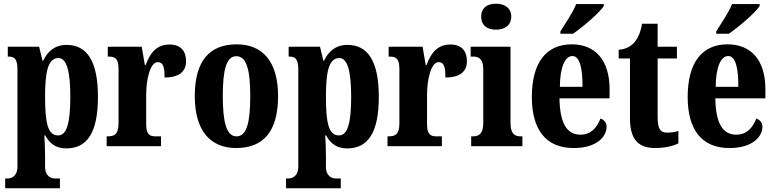

<svg xmlns="http://www.w3.org/2000/svg" viewBox="-20 -788 4177 1035"><path d="M8 227H303V174H276C259 174 223 166 223 109V53C223 11 221 -27 219 -58H224C247 -15 281 12 337 12C450 12 508 -73 508 -266C508 -460 448 -546 339 -546C275 -546 236 -510 213 -461H209L191 -536H22V-483H26C55 -483 74 -474 74 -413V109C74 166 38 174 20 174H8ZM293 -58C237 -58 223 -127 223 -267C223 -396 237 -475 295 -475C341 -475 359 -399 359 -266C359 -128 341 -58 293 -58Z M555 0H848V-53H820C788 -53 768 -61 768 -120V-277C768 -361 790 -453 830 -453C861 -453 867 -425 867 -370C938 -370 983 -397 983 -458C983 -510 957 -548 894 -548C829 -548 791 -509 765 -437H761L744 -536H561V-483H564C600 -483 619 -474 619 -415V-125C619 -62 596 -53 559 -53H555Z M1253 10C1402 10 1479 -82 1479 -270C1479 -458 1394 -549 1256 -549C1108 -549 1030 -458 1030 -270C1030 -82 1115 10 1253 10ZM1255 -53C1201 -53 1181 -128 1181 -270C1181 -412 1200 -485 1254 -485C1309 -485 1329 -412 1329 -270C1329 -128 1310 -53 1255 -53Z M1522 227H1817V174H1790C1773 174 1737 166 1737 109V53C1737 11 1735 -27 1733 -58H1738C1761 -15 1795 12 1851 12C1964 12 2022 -73 2022 -266C2022 -460 1962 -546 1853 -546C1789 -546 1750 -510 1727 -461H1723L1705 -536H1536V-483H1540C1569 -483 1588 -474 1588 -413V109C1588 166 1552 174 1534 174H1522ZM1807 -58C1751 -58 1737 -127 1737 -267C1737 -396 1751 -475 1809 -475C1855 -475 1873 -399 1873 -266C1873 -128 1855 -58 1807 -58Z M2069 0H2362V-53H2334C2302 -53 2282 -61 2282 -120V-277C2282 -361 2304 -453 2344 -453C2375 -453 2381 -425 2381 -370C2452 -370 2497 -397 2497 -458C2497 -510 2471 -548 2408 -548C2343 -548 2305 -509 2279 -437H2275L2258 -536H2075V-483H2078C2114 -483 2133 -474 2133 -415V-125C2133 -62 2110 -53 2073 -53H2069Z M2654 -628C2698 -628 2736 -650 2736 -698C2736 -747 2698 -768 2654 -768C2608 -768 2574 -747 2574 -698C2574 -650 2608 -628 2654 -628ZM2520 0H2796V-53H2787C2754 -53 2732 -67 2732 -125V-536H2517V-483H2531C2562 -483 2585 -469 2585 -415V-125C2585 -68 2563 -53 2529 -53H2520Z M3001 -619V-606H3069C3125 -645 3214 -721 3235 -756V-766H3086C3069 -721 3027 -662 3001 -619ZM3072 10C3199 10 3250 -53 3250 -105C3250 -128 3235 -143 3217 -149C3198 -100 3166 -62 3109 -62C3036 -62 2998 -123 2996 -258H3266V-307C3266 -465 3188 -549 3062 -549C2926 -549 2847 -453 2847 -265C2847 -91 2921 10 3072 10ZM3120 -320H2998C2999 -427 3026 -486 3066 -486C3104 -486 3121 -423 3120 -320Z M3511 10C3574 10 3617 -5 3637 -15V-82C3619 -76 3597 -73 3575 -73C3536 -73 3525 -99 3525 -159V-473H3629V-536H3525V-660H3441C3433 -613 3419 -584 3404 -565C3388 -544 3359 -522 3315 -520V-473H3376V-148C3376 -31 3427 10 3511 10Z M3841 -619V-606H3909C3965 -645 4054 -721 4075 -756V-766H3926C3909 -721 3867 -662 3841 -619ZM3912 10C4039 10 4090 -53 4090 -105C4090 -128 4075 -143 4057 -149C4038 -100 4006 -62 3949 -62C3876 -62 3838 -123 3836 -258H4106V-307C4106 -465 4028 -549 3902 -549C3766 -549 3687 -453 3687 -265C3687 -91 3761 10 3912 10ZM3960 -320H3838C3839 -427 3866 -486 3906 -486C3944 -486 3961 -423 3960 -320Z"/></svg>

Font: Noto Serif Bengali ExtraCondensed ExtraBold
Style: Regular
Weight: 800
Width: 2
Designer: Juan Bruce, Universal Thirst, Indian Type Foundry and the Monotype Design Team.
Foundry: Monotype Imaging Inc.
Version: Version 2.003